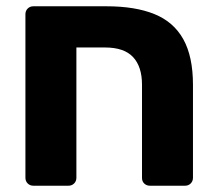

<svg xmlns="http://www.w3.org/2000/svg" viewBox="-20 -591 689 611"><path d="M86 0Q75.4 0 68.1 -7.2Q60.9 -14.5 60.9 -25.1V-545.9Q60.9 -556.5 68.1 -563.8Q75.4 -571 86 -571H319Q410.2 -571 471.3 -546.2Q532.4 -521.5 563.2 -466.4Q594.1 -411.2 594.1 -320.8V-25.1Q594.1 -14.5 586.9 -7.2Q579.6 0 569 0H457Q446.4 0 439.1 -6.9Q431.9 -13.9 431.9 -24.5V-321.4Q431.9 -378.9 403.4 -409.4Q375 -439.9 314 -439.9H223.1V-25.1Q223.1 -14.5 215.9 -7.2Q208.6 0 198 0Z"/></svg>

Font: Rubik Light
Style: Regular
Weight: 300
Designer: Hubert and Fischer
Foundry: Hubert and Fischer
Version: Version 2.300;gftools[0.9.30]